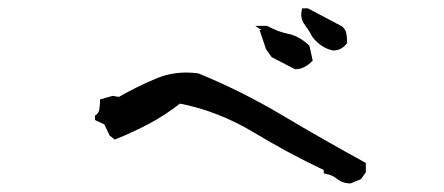

<svg xmlns="http://www.w3.org/2000/svg" viewBox="-20 -650 1040 450"><path d="M738.8 -243.7V-251.5Q657.2 -290 573.7 -340.3Q491.2 -389.6 401.9 -407.2Q368.2 -380.9 330.8 -360.8Q293.5 -340.8 249 -322.8L236.8 -332.5L224.6 -358.4L202.6 -368.7V-378.9Q206.1 -381.3 207 -382.3Q211.4 -386.2 212.4 -392.1Q214.4 -401.9 214.4 -413.1V-417L244.1 -425.3L258.8 -422.9Q298.3 -445.8 343.3 -464.8Q377.9 -480 416.5 -480Q430.2 -480 444.8 -478Q544.4 -437.5 640.6 -380.4Q736.8 -323.2 837.4 -268.1V-246.1L825.7 -230L801.8 -220.2H800.8Q783.2 -220.2 769.5 -231Q758.3 -240.2 743.2 -242.7ZM578.1 -589.4H606Q631.8 -575.2 655.3 -570.8Q681.2 -565.4 704.1 -543.9L705.1 -543L712.9 -508.3L710.9 -505.9Q703.6 -498.5 693.8 -493.2Q684.1 -487.8 672.9 -487.8H671.4L616.7 -516.1L603.5 -534.7L588.4 -579.6H592.8ZM686 -615.7Q686 -620.6 688 -630.4H700.2H701.7L781.2 -588.4L783.7 -586.4Q790.5 -579.6 792 -570.3Q793.5 -561 793.5 -550.8V-548.8Q788.1 -542.5 784.7 -539.8Q781.2 -537.1 778.3 -535.6Q771 -531.7 760.7 -531.7H760.3Q731.9 -537.6 711.4 -564.5Q705.6 -577.1 695.8 -589.6Q686 -602.1 686 -615.7Z"/></svg>

Font: Bakudai
Style: Medium
Weight: 500
Version: Version 1.48